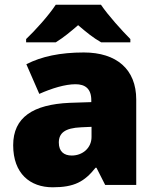

<svg xmlns="http://www.w3.org/2000/svg" viewBox="-20 -786 663 816"><path d="M409 -766H217C187 -720 129 -656 91 -620V-606H217C252 -628 277 -649 312 -679C347 -649 375 -626 410 -606H534V-620C500 -654 440 -720 409 -766ZM336 -563C236 -563 156 -546 92 -513L147 -387C201 -411 257 -428 301 -428C342 -428 368 -409 368 -360V-352L276 -349C120 -342 36 -287 36 -169C36 -48 108 10 204 10C296 10 339 -14 386 -73H390L427 0H559V-363C559 -491 476 -563 336 -563ZM325 -245 369 -247V-204C369 -157 331 -125 285 -125C252 -125 230 -142 230 -180C230 -220 255 -242 325 -245Z"/></svg>

Font: Noto Sans Arabic UI Bk
Style: Regular
Weight: 900
Designer: Monotype Design Team, Nadine Chahine and Nizar Qandah
Foundry: Monotype Imaging Inc.
Version: Version 2.010